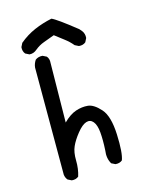

<svg xmlns="http://www.w3.org/2000/svg" viewBox="-119 -859 739 950"><g transform="rotate(-15 250.0 -383.5)"><path d="M128.9 15.6 109.4 5.9Q99.6 -5.9 97.7 -21.5V-570.3Q99.6 -589.8 111.3 -607.4Q127 -619.1 148.4 -617.2L168 -607.4Q179.7 -593.8 177.7 -572.3L173.8 -268.6Q207 -301.8 238.8 -312.5Q270.5 -323.2 300.8 -320.3Q331.1 -317.4 365.2 -279.3Q399.4 -241.2 403.3 -146Q407.2 -50.8 393.6 -15.6Q379.9 -3.9 358.4 -5.9L338.9 -15.6Q321.3 -44.9 327.1 -85Q330.1 -138.7 326.7 -177.2Q323.2 -215.8 308.6 -233.4Q293.9 -251 272.5 -244.1Q251 -237.3 225.1 -205.1Q199.2 -172.9 186.5 -144.5Q173.8 -116.2 174.8 -73.7Q175.8 -31.2 164.1 5.9Q150.4 17.6 128.9 15.6ZM335 -617.2 315.4 -627Q297.9 -648.4 274.4 -666Q251 -683.6 228.5 -701.2Q197.3 -689.5 172.9 -680.7Q148.4 -671.9 127 -654.3Q109.4 -638.7 87.9 -640.6L68.4 -650.4Q56.6 -664.1 58.6 -685.5L68.4 -705.1Q105.5 -736.3 148.4 -754.9Q191.4 -773.4 238.3 -783.2Q262.7 -773.4 358.4 -697.3L370.1 -683.6Q381.8 -668 379.9 -646.5L370.1 -627Q356.4 -615.2 335 -617.2Z"/></g></svg>

Font: NaikaiFont
Style: Regular
Weight: 400
Version: Version 1.67